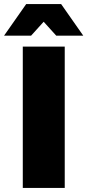

<svg xmlns="http://www.w3.org/2000/svg" viewBox="-54 -932 433 952"><path d="M59 -701H267V0H59ZM76 -912H249L359 -755H225L112 -880H213L100 -755H-34Z"/></svg>

Font: Alexandria ExtraBold
Style: Regular
Weight: 800
Designer: Mohamed Gaber
Foundry: Kief Type Foundry
Version: Version 5.100